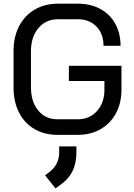

<svg xmlns="http://www.w3.org/2000/svg" viewBox="-20 -728 733 1048"><path d="M54 -250V-450Q54 -527 84.5 -585.5Q115 -644 170 -676Q225 -708 297 -708H405Q474 -708 527 -679.5Q580 -651 609 -598.5Q638 -546 638 -478H545Q545 -543 506.5 -583Q468 -623 405 -623H297Q231 -623 190 -575Q149 -527 149 -448V-252Q149 -173 188.5 -125Q228 -77 293 -77H405Q469 -77 509.5 -122Q550 -167 550 -238V-286H356V-369H643V-238Q643 -166 613 -110Q583 -54 529 -23Q475 8 405 8H293Q222 8 167.5 -24Q113 -56 83.5 -114.5Q54 -173 54 -250ZM226 229 246 214Q303 172 303 104V71H397V104Q397 164 375 207.5Q353 251 307 283L283 300Z"/></svg>

Font: Bai Jamjuree Medium
Style: Regular
Weight: 500
Version: Version 1.000; ttfautohint (v1.6)